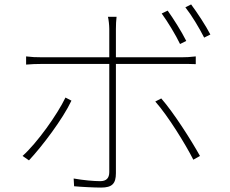

<svg xmlns="http://www.w3.org/2000/svg" viewBox="-20 -820 1040 868"><path d="M822 -635C800 -679 763 -737 738 -772L711 -759C738 -722 775 -661 794 -621ZM111 -95C170 -158 264 -282 303 -365L276 -379C239 -302 148 -174 82 -115ZM801 -531C822 -531 843 -531 865 -530V-565C842 -562 819 -561 800 -561H504V-689C504 -707 505 -730 507 -744H468C471 -732 474 -707 474 -689V-561H171C139 -561 124 -562 98 -565V-528C123 -530 141 -531 172 -531H474V-42C474 -15 461 -1 433 -1C405 -1 358 -5 313 -13L315 22C346 25 406 28 437 28C487 28 504 10 504 -37V-531ZM682 -361C739 -297 818 -169 854 -98L884 -115C844 -187 765 -311 709 -375ZM818 -787C847 -750 880 -695 903 -650L931 -664C911 -703 871 -764 844 -800Z"/></svg>

Font: Noto Sans CJK Thin
Style: Regular
Weight: 100
Designer: Ryoko NISHIZUKA (kana & ideographs); Paul D. Hunt (Latin, Greek & Cyrillic); Wenlong ZHANG (bopomofo); Sandoll Communica
Foundry: Adobe Systems Incorporated
Version: Version 1.000;PS 1;hotconv 1.0.78;makeotf.lib2.5.61930